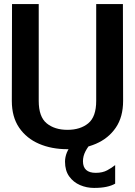

<svg xmlns="http://www.w3.org/2000/svg" viewBox="-20 -720 662 942"><path d="M311 12Q233 12 171.5 -14.5Q110 -41 74 -93.5Q38 -146 38 -225L39 -700H170V-225Q170 -147 209 -115Q248 -83 311 -83Q374 -83 413 -115Q452 -147 452 -225V-700H583L584 -225Q584 -146 548 -93.5Q512 -41 450.5 -14.5Q389 12 311 12ZM441 202Q405 202 372.5 188Q340 174 319.5 145.5Q299 117 299 73Q299 51 308 28.5Q317 6 341 -22H431Q412 -2 399.5 22Q387 46 387 71Q387 128 450 128Q483 128 506 115.5Q529 103 545 90V181Q528 191 502.5 196.5Q477 202 441 202Z"/></svg>

Font: Panamera
Style: Bold
Weight: 700
Designer: Bastien Sozeau
Foundry: NBR — Bastien Sozeau
Version: Version 3.002; ttfautohint (v1.8.4.7-5d5b);gftools[0.9.33]